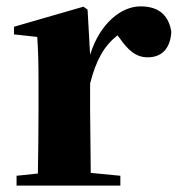

<svg xmlns="http://www.w3.org/2000/svg" viewBox="-20 -583 560 603"><path d="M263 -321C282 -395 307 -439 349 -472L356 -463C382 -426 406 -403 444 -403C494 -403 516 -438 518 -484C508 -544 469 -563 421 -563C362 -563 294 -511 263 -411L255 -553L242 -562L24 -499V-475L97 -467C100 -419 101 -387 101 -321V-238C101 -182 100 -96 99 -38L32 -31V0H358V-31L265 -40L263 -238Z"/></svg>

Font: Source Han Serif KR Heavy
Style: Regular
Weight: 900
Designer: Ryoko NISHIZUKA 西塚涼子 (kana & ideographs); Frank Grießhammer (Latin, Greek & Cyrillic); Wenlong ZHANG 张文龙 (bopomofo); San
Foundry: Adobe
Version: Version 2.001;hotconv 1.1.0;makeotfexe 2.6.0